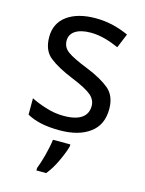

<svg xmlns="http://www.w3.org/2000/svg" viewBox="-116 -616 684 907"><g transform="rotate(15 226.0 -162.5)"><path d="M410.2 -147.9C410.2 -190.4 397 -223.1 370.6 -245.1C344.2 -267.1 307.1 -287.6 258.8 -307.1C210.9 -326.2 177.7 -342.3 159.7 -355.5C141.1 -368.7 131.8 -386.2 131.8 -409.2C131.8 -448.7 168 -474.1 232.9 -474.1C281.2 -474.1 328.1 -459 371.1 -439.9L399.9 -509.8C351.6 -531.2 299.8 -545.9 237.8 -545.9C180.7 -545.9 134.8 -533.7 100.1 -509.3C65.4 -484.4 47.9 -449.2 47.9 -403.8C47.9 -359.9 61.5 -327.1 88.4 -306.2C115.2 -284.7 153.3 -264.2 202.1 -244.1C251.5 -224.1 284.2 -206.5 301.3 -191.9C317.9 -177.2 326.2 -160.2 326.2 -140.1C326.2 -91.8 291.5 -61 210 -61C180.7 -61 151.9 -65.4 123 -74.7C94.2 -83.5 69.8 -93.3 48.8 -104V-23.9C87.9 -2.4 137.2 9.8 208 9.8C270.5 9.8 319.8 -3.4 356 -30.3C392.1 -56.6 410.2 -95.7 410.2 -147.9ZM190.9 61C188.5 82 183.1 107.9 175.3 138.7C167 168.9 159.7 192.4 152.8 209V221.2H200.7C218.3 199.7 233.9 173.8 248 143.1C262.2 112.3 271.5 87.9 275.9 69.8V61Z"/></g></svg>

Font: Avrile Sans
Style: Regular
Weight: 400
Designer: Monotype Design Team, Google (font), Stefan Peev (BGR Cyrillic), Cristiano Sobral (main changes)
Foundry: The Avrile Sans Project Authors
Version: Version 3.110